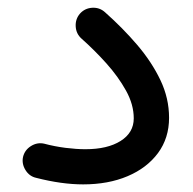

<svg xmlns="http://www.w3.org/2000/svg" viewBox="-20 -443 506 504"><path d="M40.5 -31.2Q44.9 -49.3 61.3 -59.6Q77.6 -69.8 95.7 -65.9Q123 -58.6 151.9 -54.9Q180.7 -51.3 204.1 -51.3Q262.2 -51.3 296.6 -73Q331.1 -94.7 331.1 -132.3Q331.1 -168.5 310.8 -205.1Q290.5 -241.7 259.3 -276.6Q228 -311.5 193.8 -341.8Q179.7 -354.5 178.7 -373.8Q177.7 -393.1 189.9 -407.2Q202.6 -421.4 221.9 -422.6Q241.2 -423.8 255.4 -411.1Q302.2 -369.6 340.3 -325Q378.4 -280.3 401.1 -232.7Q423.8 -185.1 423.8 -133.8Q423.8 -80.6 394.8 -41.3Q365.7 -2 314.9 19.5Q264.2 41 198.2 41Q142.1 41 75.2 23.9Q57.1 20 46.9 3.4Q36.6 -13.2 40.5 -31.2Z"/></svg>

Font: Mikhak-DS2-FD Medium
Style: Regular
Weight: 500
Designer: Amin Abedi
Version: Version 3.4